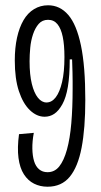

<svg xmlns="http://www.w3.org/2000/svg" viewBox="-20 -693 383 727"><path d="M160 14Q132 14 109 2.5Q86 -9 70.5 -33Q55 -57 50 -95Q45 -133 52 -185L108 -190Q102 -158 102.5 -130.5Q103 -103 109 -83Q115 -63 128 -52Q141 -41 160 -41Q187 -41 204.5 -63Q222 -85 233.5 -126.5Q245 -168 250 -226.5Q255 -285 255 -357Q255 -371 255 -385.5Q255 -400 254.5 -419.5Q254 -439 253 -468H244Q244 -406 237 -364.5Q230 -323 216 -298Q202 -273 185.5 -262Q169 -251 149 -251Q119 -251 93 -276Q67 -301 51.5 -348Q36 -395 36 -464Q36 -512 44.5 -550.5Q53 -589 69 -616.5Q85 -644 109 -658.5Q133 -673 162 -673Q207 -673 238.5 -636.5Q270 -600 286.5 -521Q303 -442 303 -315Q303 -207 289 -134Q275 -61 244 -23.5Q213 14 160 14ZM156 -305Q176 -305 191 -324.5Q206 -344 215 -382Q224 -420 224 -477Q224 -523 217.5 -554Q211 -585 197.5 -601.5Q184 -618 162 -618Q140 -618 126.5 -602.5Q113 -587 105 -563Q97 -539 94.5 -512Q92 -485 92 -461Q92 -410 100.5 -375.5Q109 -341 123.5 -323Q138 -305 156 -305Z"/></svg>

Font: Bricolage Grotesque 72pt Condensed ExtraLight
Style: Regular
Weight: 250
Width: 3
Designer: Mathieu Triay
Foundry: Atelier Triay
Version: Version 1.001;gftools[0.9.33.dev8+g029e19f]